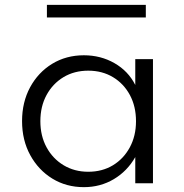

<svg xmlns="http://www.w3.org/2000/svg" viewBox="-20 -756 758 792"><path d="M326 16Q394 16 449.5 -17Q505 -50 538 -108V0H611V-512H538V-405.5Q509 -463 452.2 -495.5Q395.5 -528 326 -528Q253 -528 195.2 -492.8Q137.5 -457.5 104.2 -396Q71 -334.5 71 -256.5Q71 -177.5 104.8 -116Q138.5 -54.5 196 -19.2Q253.5 16 326 16ZM344 -47.5Q287 -47.5 242.2 -74.5Q197.5 -101.5 172 -148.5Q146.5 -195.5 146.5 -256Q146.5 -317 172 -364Q197.5 -411 242 -437.8Q286.5 -464.5 344 -464.5Q401.5 -464.5 446 -437.8Q490.5 -411 515.8 -364Q541 -317 541 -256Q541 -195.5 515.5 -148.2Q490 -101 445.8 -74.2Q401.5 -47.5 344 -47.5ZM173.5 -684H581.5V-736H173.5Z"/></svg>

Font: Spartan
Style: Regular
Weight: 400
Designer: Matt Bailey, Mirko Velimirovic
Foundry: Matt Bailey
Version: Version 1.003; ttfautohint (v1.8.3)